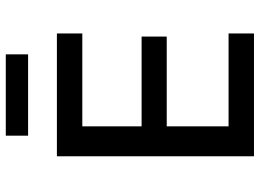

<svg xmlns="http://www.w3.org/2000/svg" viewBox="-140 -780 919 680"><g transform="rotate(-90 320.0 -439.5)"><path d="M107 0V-698H542V-608H213V-398H531V-309H213V-90H542V0ZM180 -879H468V-800H180Z"/></g></svg>

Font: Writer Medium
Style: Regular
Weight: 500
Monospace: yes
Designer: Mike Abbink, Paul van der Laan, Pieter van Rosmalen
Foundry: Bold Monday
Version: Version 2.001 2020